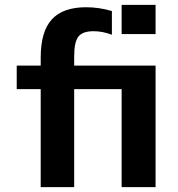

<svg xmlns="http://www.w3.org/2000/svg" viewBox="-20 -770 733 790"><path d="M480.5 -629.9V-750H620.1V-629.9ZM285.2 -500H620.1V0H480.5V-403.3H285.2V0H147.5V-403.3H48.8V-500H147.5V-533.2Q147.5 -640.6 193.4 -690.4Q239.3 -740.2 334 -740.2Q387.7 -740.2 440.4 -724.6V-627Q402.3 -641.6 364.3 -641.6Q320.3 -641.6 302.7 -619.6Q285.2 -597.7 285.2 -537.1Z"/></svg>

Font: Mgen+ 1c bold
Style: Bold
Weight: 700
Designer: [Source Han Sans]
Ryoko NISHIZUKA  (kana & ideographs); Paul D. Hunt (Latin, Greek & Cyrillic); Wenlong ZHANG  (bopomofo
Version: Version 1.059.20150602